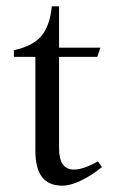

<svg xmlns="http://www.w3.org/2000/svg" viewBox="-20 -580 373 608"><path d="M92 -104V-400H24V-421Q84 -434 111 -466Q138 -498 144 -560H167V-429H298L288 -400H167V-113Q167 -76 179 -59.5Q191 -43 214 -43Q244 -43 290 -69L303 -51Q268 -23 235 -7.5Q202 8 178 8Q134 8 113 -19.5Q92 -47 92 -104Z"/></svg>

Font: Ibarra Real Nova
Style: Regular
Weight: 400
Designer: Jose Maria Ribagorda & Octavio Pardo
Foundry: Jose Maria Ribagorda
Version: Version 1.014